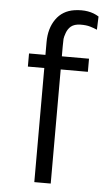

<svg xmlns="http://www.w3.org/2000/svg" viewBox="-54 -789 475 825"><g transform="rotate(5 183.5 -376.5)"><path d="M126 0V-492.2H55.2V-548.8H126V-604Q126 -663.1 154.1 -703.1Q182.1 -743.2 233.9 -751Q296.9 -759.8 338.9 -732.9L336.9 -675.8Q323.7 -681.6 306.4 -686.8Q289.1 -691.9 263.9 -691.4Q238.8 -690.9 224.1 -679.2Q210.9 -668 204.6 -650.4Q198.2 -632.8 197.5 -624Q196.8 -615.2 196.8 -592.8V-548.8H314V-492.2H196.8V0Z"/></g></svg>

Font: Oakes Grotesk
Style: Light
Weight: 300
Designer: Samuel Oakes
Foundry: Samuel Oakes
Version: Version 1.0 | wf-rip DC20170320